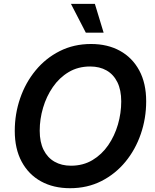

<svg xmlns="http://www.w3.org/2000/svg" viewBox="-20 -966 804 996"><path d="M343.3 10.3Q257.3 10.3 192.9 -25.1Q128.4 -60.5 92.5 -127.2Q56.6 -193.8 56.6 -287.1Q56.6 -375 84.5 -456.1Q112.3 -537.1 164.6 -600.6Q216.8 -664.1 289.8 -700.9Q362.8 -737.8 452.6 -737.8Q538.1 -737.8 602.3 -702.4Q666.5 -667 702.4 -600.6Q738.3 -534.2 738.3 -440.4Q738.3 -352.1 710.4 -271Q682.6 -189.9 630.6 -126.7Q578.6 -63.5 505.9 -26.6Q433.1 10.3 343.3 10.3ZM348.1 -106.4Q411.1 -106.4 459.7 -135.5Q508.3 -164.6 541.5 -212.9Q574.7 -261.2 591.8 -320.3Q608.9 -379.4 608.9 -439.9Q608.9 -499 588.9 -539.6Q568.8 -580.1 532.7 -600.6Q496.6 -621.1 447.8 -621.1Q384.8 -621.1 336.2 -592Q287.6 -563 254.2 -514.4Q220.7 -465.8 203.4 -407Q186 -348.1 186 -288.1Q186 -228.5 206.3 -188.2Q226.6 -147.9 262.9 -127.2Q299.3 -106.4 348.1 -106.4ZM425.3 -796.4 348.1 -945.8H472.2L517.6 -796.4Z"/></svg>

Font: Inter 18pt SemiBold
Style: Italic
Weight: 600
Italic angle: -9.3988°
Designer: Rasmus Andersson
Foundry: rsms
Version: Version 4.001;git-66647c0bb